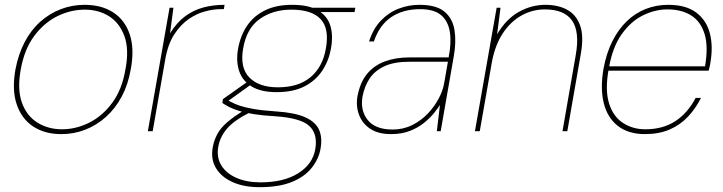

<svg xmlns="http://www.w3.org/2000/svg" viewBox="-20 -544 2998 796"><path d="M234 12Q165 12 117 -20Q69 -52 49 -112Q29 -172 44 -256Q56 -319 82 -369Q108 -419 146.5 -453.5Q185 -488 232 -506Q279 -524 331 -524Q401 -524 449.5 -492.5Q498 -461 518 -401Q538 -341 522 -256Q511 -193 484.5 -143.5Q458 -94 419.5 -59.5Q381 -25 334 -6.5Q287 12 234 12ZM237 -8Q295 -8 350 -35.5Q405 -63 445.5 -118Q486 -173 500 -256Q516 -340 495.5 -395Q475 -450 431.5 -477Q388 -504 332 -504Q273 -504 218 -477Q163 -450 122 -395Q81 -340 66 -256Q51 -173 71 -118Q91 -63 135.5 -35.5Q180 -8 237 -8Z M593 0 683 -512H699L685 -406Q713 -451 747.5 -476.5Q782 -502 823 -513Q864 -524 911 -524L908 -506H893Q866 -506 831 -497Q796 -488 762.5 -465Q729 -442 702.5 -401.5Q676 -361 665 -297L613 0Z M1056 232Q992 232 945.5 211.5Q899 191 876 154Q853 117 862 66Q868 35 882 10Q896 -15 923.5 -38.5Q951 -62 996 -89L1016 -78Q949 -44 920.5 -10Q892 24 885 64Q877 108 897.5 141.5Q918 175 960.5 193.5Q1003 212 1060 212Q1156 212 1216 174.5Q1276 137 1287 75Q1298 11 1262 -22Q1226 -55 1121 -62Q1070 -65 1034.5 -70.5Q999 -76 974 -83.5Q949 -91 932 -99.5Q915 -108 902 -117L904 -133L1006 -205L1027 -198L917 -119L913 -133Q926 -128 939.5 -120.5Q953 -113 973.5 -106Q994 -99 1030 -92.5Q1066 -86 1125 -82Q1203 -77 1246 -57.5Q1289 -38 1303 -5.5Q1317 27 1309 72Q1302 114 1273 151Q1244 188 1191 210Q1138 232 1056 232ZM1127 -162Q1061 -162 1022.5 -186Q984 -210 971 -251Q958 -292 967 -342Q977 -397 1004.5 -437.5Q1032 -478 1078.5 -501Q1125 -524 1191 -524Q1260 -524 1298.5 -501Q1337 -478 1349.5 -437.5Q1362 -397 1352 -342Q1343 -292 1316 -251Q1289 -210 1242.5 -186Q1196 -162 1127 -162ZM1132 -182Q1218 -182 1268 -224.5Q1318 -267 1331 -343Q1346 -426 1309 -465Q1272 -504 1188 -504Q1111 -504 1056.5 -465Q1002 -426 988 -343Q974 -263 1014 -222.5Q1054 -182 1132 -182ZM1279 -494 1273 -512H1453L1450 -494Z M1601 12Q1548 12 1515 -10Q1482 -32 1468.5 -68Q1455 -104 1462 -145Q1473 -203 1502 -238Q1531 -273 1576 -289.5Q1621 -306 1677 -306H1840Q1852 -367 1845 -411.5Q1838 -456 1809 -481Q1780 -506 1722 -506Q1651 -506 1602 -473Q1553 -440 1530 -372H1510Q1527 -425 1559 -458.5Q1591 -492 1632.5 -508Q1674 -524 1719 -524Q1789 -524 1823 -495.5Q1857 -467 1864.5 -418Q1872 -369 1861 -309L1807 0H1791L1804 -109Q1796 -96 1779.5 -75.5Q1763 -55 1738.5 -35Q1714 -15 1680 -1.5Q1646 12 1601 12ZM1608 -7Q1652 -7 1689 -25.5Q1726 -44 1753.5 -73Q1781 -102 1798.5 -135Q1816 -168 1821 -197L1837 -288H1677Q1613 -288 1573 -269Q1533 -250 1512 -218Q1491 -186 1483 -144Q1473 -86 1504.5 -46.5Q1536 -7 1608 -7Z M1949 0 2039 -512H2055L2041 -402Q2079 -466 2131.5 -495Q2184 -524 2241 -524Q2294 -524 2331.5 -503.5Q2369 -483 2385 -438.5Q2401 -394 2388 -321L2332 0H2312L2367 -316Q2384 -413 2351.5 -459Q2319 -505 2239 -505Q2187 -505 2141.5 -479.5Q2096 -454 2064 -405Q2032 -356 2019 -285L1969 0Z M2654 12Q2585 12 2541.5 -22Q2498 -56 2483 -117Q2468 -178 2482 -259Q2494 -324 2519 -373.5Q2544 -423 2579 -456.5Q2614 -490 2657.5 -507Q2701 -524 2750 -524Q2824 -524 2866.5 -492Q2909 -460 2923 -405.5Q2937 -351 2925 -283Q2924 -274 2922 -267.5Q2920 -261 2918 -251H2492L2495 -269H2903Q2917 -352 2901 -403.5Q2885 -455 2845.5 -480Q2806 -505 2747 -505Q2696 -505 2646 -480.5Q2596 -456 2558 -403Q2520 -350 2505 -265L2503 -255Q2488 -170 2505 -115.5Q2522 -61 2562.5 -34.5Q2603 -8 2655 -8Q2728 -8 2779.5 -41.5Q2831 -75 2864 -138H2886Q2864 -94 2832 -60Q2800 -26 2756 -7Q2712 12 2654 12Z"/></svg>

Font: DM Sans 12pt Thin
Style: Italic
Weight: 250
Italic angle: -10°
Version: Version 4.004;gftools[0.9.30]